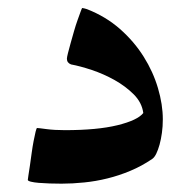

<svg xmlns="http://www.w3.org/2000/svg" viewBox="-20 -449 468 475"><path d="M382.8 -153.8Q382.8 -136.2 380.6 -120.4Q378.4 -104.5 374.8 -91.3Q371.1 -78.1 366.5 -68.6Q361.8 -59.1 356.4 -55.7Q330.6 -38.1 302.5 -26.4Q274.4 -14.6 245.8 -7.6Q217.3 -0.5 188.2 2.4Q159.2 5.4 132.3 5.4Q117.7 5.4 102.8 4.9Q87.9 4.4 75.9 3.4Q64 2.4 56.4 0.5Q48.8 -1.5 48.8 -3.9Q48.8 -5.4 50.3 -15.1Q51.8 -24.9 54 -39.3Q56.2 -53.7 58.3 -70.1Q60.5 -86.4 63.2 -100.3Q65.9 -114.3 68.1 -123.3Q70.3 -132.3 71.8 -132.3Q75.2 -132.3 95 -129.6Q114.7 -127 140.6 -127Q220.7 -127 270.5 -139.2Q320.3 -151.4 334.5 -169.4Q331.1 -195.3 310.8 -215.6Q290.5 -235.8 263.4 -251Q236.3 -266.1 207 -275.9Q177.7 -285.6 155.8 -289.6Q145.5 -293.5 145.5 -303.7Q145.5 -307.1 148.2 -317.9Q150.9 -328.6 154.8 -342.5Q158.7 -356.4 163.1 -371.8Q167.5 -387.2 172.1 -399.9Q176.8 -412.6 179.7 -420.9Q182.6 -429.2 183.6 -429.2Q185.1 -429.2 189.5 -428Q193.8 -426.8 195.3 -426.3Q241.7 -408.2 276.9 -377.2Q312 -346.2 335.4 -308.8Q358.9 -271.5 370.8 -231Q382.8 -190.4 382.8 -153.8Z"/></svg>

Font: Accordance
Style: Bold
Weight: 700
Version: Version 1.2 (build January 31, 2020) Miklal Software Solutio